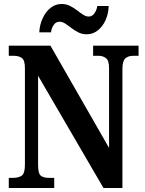

<svg xmlns="http://www.w3.org/2000/svg" viewBox="-20 -943 728 963"><path d="M24 0V-51H46Q73 -51 89 -62Q105 -73 105 -117V-601Q105 -642 89 -652.5Q73 -663 52 -663H24V-714H233L527 -201V-601Q527 -639 512 -651Q497 -663 475 -663H447V-714H675V-663H647Q623 -663 608.5 -650Q594 -637 594 -597V0H499L171 -563V-117Q171 -73 184.5 -62Q198 -51 223 -51H252V0ZM415 -771Q392 -771 373 -780.5Q354 -790 338 -802.5Q322 -815 307.5 -824.5Q293 -834 278 -834Q260 -834 249 -817.5Q238 -801 236 -781H177Q179 -819 194 -851.5Q209 -884 233.5 -903.5Q258 -923 289 -923Q312 -923 331 -913.5Q350 -904 366 -891.5Q382 -879 396.5 -869.5Q411 -860 425 -860Q442 -860 453.5 -876Q465 -892 468 -913H525Q524 -874 509.5 -842Q495 -810 470.5 -790.5Q446 -771 415 -771Z"/></svg>

Font: Noto Serif Hebrew Condensed
Style: Bold
Weight: 700
Width: 3
Designer: Monotype Design Team
Foundry: Monotype Imaging Inc.
Version: Version 2.004; ttfautohint (v1.8.4.7-5d5b)